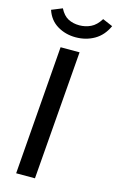

<svg xmlns="http://www.w3.org/2000/svg" viewBox="-137 -971 630 1026"><g transform="rotate(15 178.0 -458.0)"><path d="M64 0 119 -712H224L168 0ZM182 -784Q126 -784 81 -811Q36 -838 18 -892L77 -916Q96 -879 123 -865Q150 -851 185 -851Q218 -851 247.5 -865Q277 -879 300 -916L356 -892Q331 -837 285 -810.5Q239 -784 182 -784Z"/></g></svg>

Font: Muli SemiBold
Style: Italic
Weight: 600
Italic angle: -4.541°
Designer: Vernon Adams
Foundry: Vernon Adams
Version: Version 2.100; ttfautohint (v1.8.1.43-b0c9)